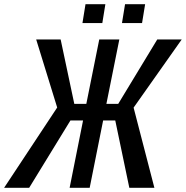

<svg xmlns="http://www.w3.org/2000/svg" viewBox="-44 -900 891 920"><path d="M508.3 -322.8H450.2L385.7 0H289.6L354 -322.8H293.5L95.7 0H-24.4L230 -384.8L129.4 -710.9H246.6L312 -402.3H369.6L431.6 -710.9H527.8L465.8 -402.3H522.5L709.5 -710.9H826.7L596.2 -384.3L695.8 0H575.7ZM446.3 -789.6H351.1L365.7 -879.9H460.9ZM636.7 -789.6H540.5L555.2 -879.9H651.4Z"/></svg>

Font: RobotoCondensed-Italic
Style: Italic
Weight: 400
Designer: Google
Version: Version 1.200311; 2013